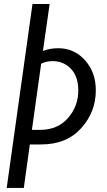

<svg xmlns="http://www.w3.org/2000/svg" viewBox="-20 -702 530 952"><path d="M13.2 230 141.1 -682.1H226.1L192.9 -449.2Q227.1 -462.9 269 -462.9Q348.1 -462.9 401.6 -403.3Q455.1 -343.8 455.1 -253.9Q455.1 -147 382.6 -66.4Q310.1 14.2 184.1 14.2H127.9L98.1 230ZM184.1 -386.2 138.2 -58.1H179.2Q265.6 -58.1 316.9 -116.5Q368.2 -174.8 368.2 -253.9Q368.2 -322.3 332 -360.6Q295.9 -398.9 240.2 -398.9Q210.4 -398.9 184.1 -386.2Z"/></svg>

Font: Myanmar Pyu Pro
Style: Regular
Weight: 400
Designer: Khon Soe Zaw Thu
Foundry: PaOh Unicode
Version: Version 2.00 April 29, 2017